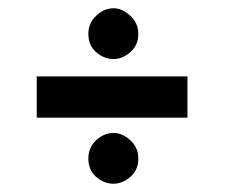

<svg xmlns="http://www.w3.org/2000/svg" viewBox="-20 -493 548 465"><path d="M69 -308H434V-208H69ZM194 -109Q194 -136 213 -153.5Q232 -171 255 -171Q276 -171 295.5 -153.5Q315 -136 315 -109Q315 -81 295.5 -64.5Q276 -48 255 -48Q232 -48 213 -64.5Q194 -81 194 -109ZM194 -411Q194 -437 213 -455Q232 -473 255 -473Q276 -473 295.5 -455Q315 -437 315 -411Q315 -383 295.5 -366.5Q276 -350 255 -350Q232 -350 213 -366.5Q194 -383 194 -411Z"/></svg>

Font: Reem Kufi Medium
Style: Regular
Weight: 500
Designer: Khaled Hosny
Version: Version 1.001